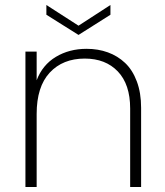

<svg xmlns="http://www.w3.org/2000/svg" viewBox="-20 -750 663 770"><path d="M502 0V-314.9Q502 -411.6 452.6 -463.4Q403.3 -515.1 319.8 -515.1Q231.9 -515.1 179.4 -458.7Q127 -402.3 127 -293V0H82V-543H127V-428.2Q150.4 -489.7 204.1 -522Q257.8 -554.2 327.1 -554.2Q373.5 -554.2 412.6 -540Q451.7 -525.9 481.7 -497.6Q511.7 -469.2 528.8 -423.3Q545.9 -377.4 545.9 -317.9V0ZM294.9 -647 422.9 -730V-690.9L294.9 -609.9L166 -690.9V-730Z"/></svg>

Font: SVN-Poppins ExtraLight
Style: Regular
Weight: 200
Designer: Ninad Kale (Devanagari), Jonny Pinhorn (Latin)
Foundry: Indian Type Foundry
Version: Version 3.002 2017